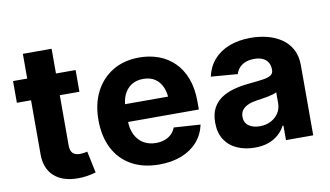

<svg xmlns="http://www.w3.org/2000/svg" viewBox="-71 -830 1705 993"><g transform="rotate(-10 781.5 -333.0)"><path d="M350.4 -545.9V-431.8H21.9V-545.9ZM96.3 -675.8H247.3V-168Q247.3 -140.7 259.6 -127.7Q271.9 -114.6 298.8 -114.6Q307.4 -114.6 318.2 -116.2Q329 -117.8 336.5 -119.7L360.5 -6.4Q335.6 0.9 312.5 4.3Q289.4 7.7 266.7 7.7Q185.3 7.7 140.8 -33.1Q96.3 -73.9 96.3 -147.9Z M692.5 10.5Q608.6 10.5 547.7 -23.6Q486.8 -57.7 454.3 -120.8Q421.8 -183.9 421.8 -270.3Q421.8 -354.6 454.2 -418.1Q486.7 -481.6 545.9 -517.2Q605.1 -552.7 685.3 -552.7Q739.5 -552.7 786.3 -535.5Q833.1 -518.3 868.3 -483.7Q903.4 -449.2 923 -397.3Q942.7 -345.3 942.7 -275.6V-234.2H481.9V-327.5H869.4L798.9 -303.1Q798.9 -344.9 786.2 -375.5Q773.5 -406.2 748.5 -423.1Q723.5 -440 686.4 -440Q649.3 -440 623.5 -423Q597.8 -406 584.3 -376.5Q570.8 -347.1 570.8 -309V-243Q570.8 -198.8 586.3 -167.3Q601.8 -135.7 629.8 -118.9Q657.8 -102.1 694.8 -102.1Q719.9 -102.1 740.5 -109.3Q761 -116.5 775.9 -130.7Q790.7 -144.8 798.3 -165.2L938 -155.9Q927.3 -105.5 895 -68Q862.6 -30.6 811.3 -10Q760 10.5 692.5 10.5Z M1195.2 10.4Q1143.2 10.4 1102 -8Q1060.8 -26.3 1037.4 -62.4Q1014 -98.5 1014 -152.3Q1014 -198 1030.5 -228.7Q1047 -259.4 1075.8 -278.3Q1104.6 -297.2 1141.4 -307.1Q1178.1 -317 1218.8 -320.7Q1266.3 -325.3 1295.4 -329.6Q1324.4 -333.9 1337.7 -342.9Q1351.1 -352 1351.1 -369.3V-371.7Q1351.1 -394.2 1341.5 -410Q1331.9 -425.7 1313.8 -433.9Q1295.7 -442.2 1270 -442.2Q1242.9 -442.2 1223 -434.1Q1203.1 -426 1190.6 -411.9Q1178.1 -397.8 1172.9 -379.5L1033.1 -390.8Q1043.8 -440.6 1075 -477Q1106.2 -513.3 1155.7 -533Q1205.3 -552.7 1270.6 -552.7Q1316 -552.7 1357.5 -542.1Q1399 -531.4 1431.6 -509.1Q1464.3 -486.7 1483.2 -451.7Q1502.1 -416.7 1502.1 -368.2V0H1359.1V-76H1354.4Q1341.1 -50.5 1319.2 -31.1Q1297.3 -11.7 1266.5 -0.7Q1235.7 10.4 1195.2 10.4ZM1238.4 -94.1Q1271.8 -94.1 1297.4 -107.5Q1323 -120.9 1337.6 -143.7Q1352.2 -166.5 1352.2 -194.9V-252.7Q1345.4 -248.4 1332.9 -244.6Q1320.4 -240.8 1305 -237.8Q1289.6 -234.8 1274.6 -232.5Q1259.5 -230.3 1247.2 -228.5Q1220.3 -224.7 1200.3 -216.1Q1180.4 -207.4 1169.3 -193.1Q1158.3 -178.8 1158.3 -157.4Q1158.3 -126.3 1180.8 -110.2Q1203.3 -94.1 1238.4 -94.1Z"/></g></svg>

Font: Inter
Style: Regular
Weight: 400
Designer: Rasmus Andersson
Foundry: rsms
Version: Version 4.000;git-8c9346024